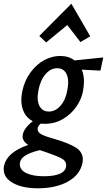

<svg xmlns="http://www.w3.org/2000/svg" viewBox="-79 -727 577 1036"><path d="M463 -346 362 -351Q374 -324 374 -287Q374 -266 369 -236Q361 -192 333 -151.5Q305 -111 261 -85Q217 -59 164 -59L141 -60Q124 -47 124 -30Q124 -12 147.5 -0.5Q171 11 222 25Q290 45 329 68.5Q368 92 368 135Q368 140 366 152Q353 216 288 252.5Q223 289 125 289Q43 289 -8 261Q-59 233 -59 186Q-59 173 -57 166Q-40 94 73 55Q43 35 43 10Q43 -12 58.5 -33.5Q74 -55 98 -73Q67 -89 51.5 -119Q36 -149 36 -188Q36 -207 41 -234Q54 -294 86.5 -337.5Q119 -381 160.5 -403Q202 -425 245 -425Q292 -425 323 -401L478 -417ZM289 -281Q289 -318 273.5 -338.5Q258 -359 230 -359Q194 -359 166 -326Q138 -293 128 -238Q124 -212 124 -202Q124 -166 140 -145.5Q156 -125 184 -125Q220 -125 248 -157Q276 -189 285 -244Q289 -270 289 -281ZM169 94Q158 91 136 83Q82 96 55 114Q28 132 28 160Q28 190 63 207Q98 224 158 224Q216 224 247 209Q278 194 278 165Q278 141 252.5 127.5Q227 114 169 94ZM408 -531 355 -500 284 -592 170 -498 133 -533 306 -707Z"/></svg>

Font: Ysabeau Semibold
Style: Italic
Weight: 600
Italic angle: -12°
Designer: Christian Thalmann (Catharsis Fonts)
Version: Version 0.003